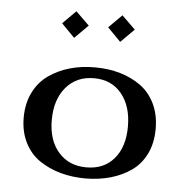

<svg xmlns="http://www.w3.org/2000/svg" viewBox="-45 -592 613 639"><g transform="rotate(5 262.0 -273.0)"><path d="M185.1 -548.8 230 -504.9 185.1 -460 141.1 -504.9ZM338.9 -548.8 383.8 -504.9 338.9 -460 294.9 -504.9ZM264.2 -368.2Q308.6 -368.2 347.2 -356.9Q385.7 -345.7 416.3 -323.7Q446.8 -301.8 464.4 -265.4Q481.9 -229 481.9 -182.1Q481.9 -134.8 464.4 -98.6Q446.8 -62.5 416.3 -41Q385.7 -19.5 347.4 -8.5Q309.1 2.4 264.2 2.9Q219.2 2.9 180.2 -7.8Q141.1 -18.6 109.4 -40Q77.6 -61.5 59.3 -97.9Q41 -134.3 41 -181.2Q41 -228.5 59.3 -265.4Q77.6 -302.2 109.1 -324.2Q140.6 -346.2 179.9 -357.4Q219.2 -368.7 264.2 -368.2ZM389.2 -181.2Q389.2 -250 355.2 -291Q321.3 -332 263.2 -332Q204.6 -332 169.7 -290.8Q134.8 -249.5 134.8 -181.2Q134.8 -113.8 169.7 -74Q204.6 -34.2 263.2 -34.2Q321.8 -34.2 355.5 -74Q389.2 -113.8 389.2 -181.2Z"/></g></svg>

Font: Wesal
Style: Regular
Weight: 300
Designer: Ahmed zaza
Foundry: Ahmed zaza
Version: Version 2.01